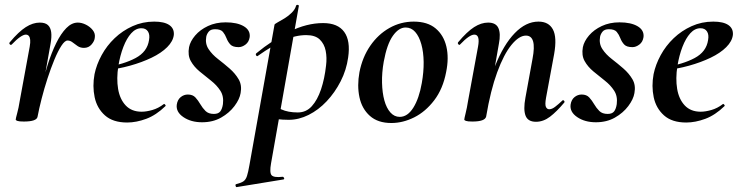

<svg xmlns="http://www.w3.org/2000/svg" viewBox="-20 -487 3012 782"><path d="M133 -12 123 -13Q133 -66 146 -120.5Q159 -175 174.5 -224Q190 -273 209 -311.5Q228 -350 250 -372.5Q272 -395 297 -395Q313 -395 330 -386.5Q347 -378 358 -364Q369 -350 366 -333Q365 -320 353 -306Q341 -292 322 -292Q307 -292 296 -299.5Q285 -307 275.5 -314.5Q266 -322 255 -322Q244 -322 230 -300.5Q216 -279 201.5 -244Q187 -209 173.5 -167.5Q160 -126 149.5 -85Q139 -44 133 -12ZM77 8Q58 8 51 5.5Q44 3 44 0Q44 -4 50 -26Q56 -48 60 -74L101 -297Q104 -314 103 -324.5Q102 -335 97.5 -340.5Q93 -346 85 -346Q76 -346 61.5 -336Q47 -326 28 -306Q24 -302 20 -306.5Q16 -311 20 -315Q56 -358 85 -376.5Q114 -395 142 -395Q164 -395 175 -385Q186 -375 188.5 -356Q191 -337 186 -309L133 -12Q130 8 77 8Z M498 12Q440 12 407.5 -17Q375 -46 365.5 -91Q356 -136 365 -185Q373 -224 394 -262.5Q415 -301 447 -331.5Q479 -362 520 -380.5Q561 -399 608 -399Q649 -399 669.5 -385Q690 -371 688 -345Q685 -319 661 -295Q637 -271 597.5 -252Q558 -233 509.5 -219.5Q461 -206 411 -201L413 -214Q484 -225 532 -250.5Q580 -276 587 -324Q591 -346 582.5 -359Q574 -372 556 -372Q533 -372 514.5 -351.5Q496 -331 482.5 -296Q469 -261 462 -218Q454 -167 461 -125Q468 -83 492 -57.5Q516 -32 557 -32Q576 -32 600.5 -39Q625 -46 647 -63Q649 -65 652.5 -61Q656 -57 654 -55Q616 -18 575.5 -3Q535 12 498 12Z M803 11Q758 11 727 -10Q696 -31 700 -61Q703 -81 716 -91.5Q729 -102 745 -102Q765 -102 776 -90Q787 -78 796 -62.5Q805 -47 817 -35Q829 -23 851 -23Q869 -23 877 -33Q885 -43 888 -63Q892 -95 877.5 -117.5Q863 -140 839.5 -158.5Q816 -177 793 -196Q770 -215 757 -238.5Q744 -262 750 -295Q755 -319 775 -342.5Q795 -366 827 -381Q859 -396 899 -396Q946 -396 973 -380Q1000 -364 997 -336Q994 -316 980 -305.5Q966 -295 952 -295Q928 -295 918 -306Q908 -317 902.5 -331.5Q897 -346 888 -357Q879 -368 856 -368Q838 -368 830 -358Q822 -348 820 -337Q815 -309 829.5 -287Q844 -265 868 -246.5Q892 -228 915 -208Q938 -188 952 -164Q966 -140 960 -108Q956 -83 935 -55Q914 -27 880.5 -8Q847 11 803 11Z M944 275Q941 276 939.5 270Q938 264 942 263Q962 258 971.5 251.5Q981 245 986 229.5Q991 214 996 185L1098 -386Q1098 -389 1110 -395.5Q1122 -402 1138.5 -412Q1155 -422 1168.5 -435.5Q1182 -449 1186 -464Q1188 -468 1193 -467Q1198 -466 1197 -462L1084 178Q1077 217 1086.5 227Q1096 237 1131 233Q1135 233 1137 238Q1139 243 1134 244ZM1156 1Q1131 1 1106.5 -2Q1082 -5 1068 -8L1078 -70Q1099 -54 1126 -41.5Q1153 -29 1193 -29Q1227 -29 1250 -54.5Q1273 -80 1287.5 -123Q1302 -166 1308 -220Q1312 -252 1306.5 -280Q1301 -308 1282.5 -326Q1264 -344 1227 -344Q1183 -344 1136 -322.5Q1089 -301 1031 -260Q1027 -256 1023.5 -261Q1020 -266 1024 -270Q1088 -323 1158.5 -358Q1229 -393 1296 -393Q1356 -393 1382 -357Q1408 -321 1398 -253Q1391 -202 1367.5 -156Q1344 -110 1310.5 -74.5Q1277 -39 1237 -19Q1197 1 1156 1Z M1574 14Q1519 14 1486.5 -15Q1454 -44 1444 -91Q1434 -138 1444 -193Q1456 -254 1488 -300.5Q1520 -347 1566 -373Q1612 -399 1665 -399Q1721 -399 1754 -371.5Q1787 -344 1798 -297.5Q1809 -251 1797 -193Q1784 -125 1748.5 -78.5Q1713 -32 1667 -9Q1621 14 1574 14ZM1608 -11Q1640 -11 1663.5 -48.5Q1687 -86 1698 -149Q1706 -194 1705.5 -234.5Q1705 -275 1696 -307Q1687 -339 1671 -357Q1655 -375 1632 -375Q1604 -375 1580 -341Q1556 -307 1543 -236Q1535 -191 1536 -150Q1537 -109 1545.5 -78Q1554 -47 1570 -29Q1586 -11 1608 -11Z M2163 9Q2130 9 2120.5 -16Q2111 -41 2120 -89L2149 -248Q2167 -342 2122 -342Q2094 -342 2063 -304Q2032 -266 2005 -192.5Q1978 -119 1960 -12L1942 -13Q1962 -132 1996.5 -218.5Q2031 -305 2076.5 -352Q2122 -399 2173 -399Q2215 -399 2232 -367Q2249 -335 2237 -267L2204 -89Q2199 -61 2203.5 -51.5Q2208 -42 2217 -42Q2228 -42 2241 -52Q2254 -62 2270 -77Q2273 -81 2277 -77Q2281 -73 2278 -69Q2247 -32 2220 -11.5Q2193 9 2163 9ZM1904 8Q1885 8 1878 5.5Q1871 3 1871 0Q1871 -4 1876.5 -26Q1882 -48 1886 -74L1927 -297Q1936 -346 1912 -346Q1902 -346 1887.5 -336Q1873 -326 1854 -306Q1851 -302 1847 -306.5Q1843 -311 1846 -315Q1882 -358 1911 -376.5Q1940 -395 1968 -395Q2000 -395 2010 -372.5Q2020 -350 2012 -309L1960 -12Q1955 8 1904 8Z M2407 11Q2362 11 2331 -10Q2300 -31 2304 -61Q2307 -81 2320 -91.5Q2333 -102 2349 -102Q2369 -102 2380 -90Q2391 -78 2400 -62.5Q2409 -47 2421 -35Q2433 -23 2455 -23Q2473 -23 2481 -33Q2489 -43 2492 -63Q2496 -95 2481.5 -117.5Q2467 -140 2443.5 -158.5Q2420 -177 2397 -196Q2374 -215 2361 -238.5Q2348 -262 2354 -295Q2359 -319 2379 -342.5Q2399 -366 2431 -381Q2463 -396 2503 -396Q2550 -396 2577 -380Q2604 -364 2601 -336Q2598 -316 2584 -305.5Q2570 -295 2556 -295Q2532 -295 2522 -306Q2512 -317 2506.5 -331.5Q2501 -346 2492 -357Q2483 -368 2460 -368Q2442 -368 2434 -358Q2426 -348 2424 -337Q2419 -309 2433.5 -287Q2448 -265 2472 -246.5Q2496 -228 2519 -208Q2542 -188 2556 -164Q2570 -140 2564 -108Q2560 -83 2539 -55Q2518 -27 2484.5 -8Q2451 11 2407 11Z M2775 12Q2717 12 2684.5 -17Q2652 -46 2642.5 -91Q2633 -136 2642 -185Q2650 -224 2671 -262.5Q2692 -301 2724 -331.5Q2756 -362 2797 -380.5Q2838 -399 2885 -399Q2926 -399 2946.5 -385Q2967 -371 2965 -345Q2962 -319 2938 -295Q2914 -271 2874.5 -252Q2835 -233 2786.5 -219.5Q2738 -206 2688 -201L2690 -214Q2761 -225 2809 -250.5Q2857 -276 2864 -324Q2868 -346 2859.5 -359Q2851 -372 2833 -372Q2810 -372 2791.5 -351.5Q2773 -331 2759.5 -296Q2746 -261 2739 -218Q2731 -167 2738 -125Q2745 -83 2769 -57.5Q2793 -32 2834 -32Q2853 -32 2877.5 -39Q2902 -46 2924 -63Q2926 -65 2929.5 -61Q2933 -57 2931 -55Q2893 -18 2852.5 -3Q2812 12 2775 12Z"/></svg>

Font: Cormorant
Style: Bold Italic
Weight: 700
Italic angle: -10°
Designer: Christian Thalmann (Catharsis Fonts)
Foundry: Catharsis Fonts
Version: Version 4.000